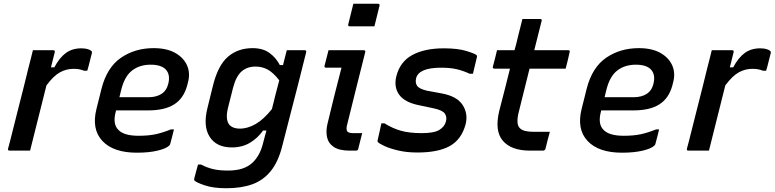

<svg xmlns="http://www.w3.org/2000/svg" viewBox="-20 -801 4119 1021"><path d="M140 0H31Q20 0 23 -11Q25 -17 33 -48.5Q41 -80 53 -128Q65 -176 79 -231Q93 -286 106.5 -339.5Q120 -393 130 -435Q138 -466 144.5 -491.5Q151 -517 155 -534H263Q274 -534 271 -523Q267 -507 262 -486.5Q257 -466 251 -443H269Q296 -494 330 -519Q364 -544 412 -544Q434 -544 447.5 -539.5Q461 -535 466 -530Q470 -526 469 -520Q462 -495 457 -473Q452 -451 444 -425H427Q417 -429 404 -432Q391 -435 371 -435Q333 -435 299 -416.5Q265 -398 227 -347Q206 -264 183 -171.5Q160 -79 140 0Z M797 -545Q867 -545 912 -519.5Q957 -494 975 -452.5Q993 -411 979 -361L975 -345Q956 -277 905.5 -245.5Q855 -214 769 -214H597L596 -209Q578 -143 608 -112Q637 -79 717 -79Q771 -79 809 -87.5Q847 -96 889 -113H905Q901 -94 895.5 -74.5Q890 -55 885 -35Q884 -31 880 -27Q864 -11 818 0Q772 11 708 11Q583 11 524.5 -51.5Q466 -114 493 -222L520 -330Q549 -443 623.5 -494Q698 -545 797 -545ZM781 -457Q723 -457 683 -426.5Q643 -396 625 -325L615 -284H769Q811 -284 838.5 -301.5Q866 -319 875 -356Q887 -406 860 -433Q849 -444 829.5 -450.5Q810 -457 781 -457Z M1323 -545Q1378 -545 1413 -519.5Q1448 -494 1468 -455H1485Q1490 -475 1495 -494.5Q1500 -514 1505 -534H1600Q1611 -534 1608 -523Q1586 -433 1565.5 -353.5Q1545 -274 1524.5 -194.5Q1504 -115 1481 -25Q1460 59 1420 108.5Q1380 158 1321.5 179Q1263 200 1184 200Q1115 200 1070 185Q1025 170 1014 159Q1011 154 1013 148Q1018 128 1022.5 112Q1027 96 1033 74H1049Q1084 92 1116.5 99Q1149 106 1192 106Q1236 106 1268.5 95.5Q1301 85 1325 62Q1344 43 1357.5 18Q1371 -7 1380 -44Q1384 -61 1388.5 -76.5Q1393 -92 1397 -107H1379Q1351 -67 1309.5 -42Q1268 -17 1213 -17Q1131 -17 1095 -73.5Q1059 -130 1083 -226L1113 -348Q1140 -455 1193 -500Q1246 -545 1323 -545ZM1202 -135Q1220 -117 1255 -117Q1298 -117 1340.5 -142Q1383 -167 1426 -221Q1435 -258 1444.5 -295.5Q1454 -333 1465 -374Q1434 -414 1404.5 -430.5Q1375 -447 1339 -447Q1294 -447 1264.5 -421Q1235 -395 1219 -333L1192 -226Q1184 -192 1187 -169.5Q1190 -147 1202 -135Z M1727 -534H1914Q1925 -534 1922 -523Q1898 -428 1874.5 -333.5Q1851 -239 1827 -142Q1818 -111 1828 -101Q1836 -93 1859 -93H1906Q1901 -73 1895.5 -51.5Q1890 -30 1885 -9Q1883 0 1872 0H1839Q1784 0 1755 -19.5Q1726 -39 1719 -72Q1712 -105 1722 -145Q1740 -221 1758.5 -294.5Q1777 -368 1796 -441H1714Q1703 -441 1706 -452Q1711 -472 1716.5 -493Q1722 -514 1727 -534ZM1859 -781H1990Q2001 -781 1998 -770L1971 -661H1840Q1829 -661 1832 -672Z M2223 -93Q2288 -93 2316 -110Q2344 -127 2351 -154Q2358 -179 2345.5 -197Q2333 -215 2286 -225L2210 -241Q2133 -256 2103 -297Q2073 -338 2088 -397Q2108 -474 2173.5 -509Q2239 -544 2340 -544Q2415 -544 2461.5 -529.5Q2508 -515 2515 -507Q2518 -503 2516 -497Q2511 -474 2505.5 -453Q2500 -432 2495 -409H2477Q2443 -425 2408.5 -433Q2374 -441 2326 -441Q2208 -441 2193 -386Q2187 -362 2197.5 -345.5Q2208 -329 2249 -319L2330 -304Q2410 -289 2440 -243Q2470 -197 2456 -140Q2434 -59 2372 -24.5Q2310 10 2200 10Q2143 10 2098.5 -0.5Q2054 -11 2025.5 -24Q1997 -37 1989 -46Q1987 -50 1988 -55Q1994 -82 1999 -103.5Q2004 -125 2008 -145H2025Q2066 -119 2111 -106Q2156 -93 2223 -93Z M2904 -100Q2897 -77 2892 -55.5Q2887 -34 2881 -11Q2878 0 2867 0H2799Q2699 0 2654 -52.5Q2609 -105 2635 -212Q2650 -269 2664 -324.5Q2678 -380 2692 -436H2610Q2598 -436 2601 -447Q2607 -470 2612.5 -490.5Q2618 -511 2623 -534H2716Q2721 -551 2725.5 -568.5Q2730 -586 2734 -604L2758 -700H2852Q2864 -700 2860 -689Q2850 -650 2840.5 -611.5Q2831 -573 2821 -534H3001Q3013 -534 3009 -523Q3004 -500 2999 -479.5Q2994 -459 2988 -436H2796Q2782 -380 2768 -323.5Q2754 -267 2740 -211Q2722 -143 2743 -121Q2754 -109 2773 -104.5Q2792 -100 2820 -100Z M3377 -545Q3447 -545 3492 -519.5Q3537 -494 3555 -452.5Q3573 -411 3559 -361L3555 -345Q3536 -277 3485.5 -245.5Q3435 -214 3349 -214H3177L3176 -209Q3158 -143 3188 -112Q3217 -79 3297 -79Q3351 -79 3389 -87.5Q3427 -96 3469 -113H3485Q3481 -94 3475.5 -74.5Q3470 -55 3465 -35Q3464 -31 3460 -27Q3444 -11 3398 0Q3352 11 3288 11Q3163 11 3104.5 -51.5Q3046 -114 3073 -222L3100 -330Q3129 -443 3203.5 -494Q3278 -545 3377 -545ZM3361 -457Q3303 -457 3263 -426.5Q3223 -396 3205 -325L3195 -284H3349Q3391 -284 3418.5 -301.5Q3446 -319 3455 -356Q3467 -406 3440 -433Q3429 -444 3409.5 -450.5Q3390 -457 3361 -457Z M3750 0H3641Q3630 0 3633 -11Q3635 -17 3643 -48.5Q3651 -80 3663 -128Q3675 -176 3689 -231Q3703 -286 3716.5 -339.5Q3730 -393 3740 -435Q3748 -466 3754.5 -491.5Q3761 -517 3765 -534H3873Q3884 -534 3881 -523Q3877 -507 3872 -486.5Q3867 -466 3861 -443H3879Q3906 -494 3940 -519Q3974 -544 4022 -544Q4044 -544 4057.5 -539.5Q4071 -535 4076 -530Q4080 -526 4079 -520Q4072 -495 4067 -473Q4062 -451 4054 -425H4037Q4027 -429 4014 -432Q4001 -435 3981 -435Q3943 -435 3909 -416.5Q3875 -398 3837 -347Q3816 -264 3793 -171.5Q3770 -79 3750 0Z"/></svg>

Font: Recursive Sn Lnr St Med
Style: Italic
Weight: 500
Italic angle: -15°
Version: Version 1.079;hotconv 1.0.112;makeotfexe 2.5.65598; ttfautoh